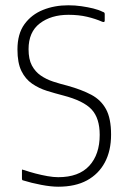

<svg xmlns="http://www.w3.org/2000/svg" viewBox="-20 -697 485 726"><path d="M63 -22V-53Q63 -57 66 -55.5Q69 -54 71 -54Q91 -47 114 -41Q137 -35 159.5 -31Q182 -27 200 -27Q278 -27 317.5 -70Q357 -113 357 -187Q357 -250 326.5 -283Q296 -316 219 -336Q188 -344 157.5 -353.5Q127 -363 101.5 -380.5Q76 -398 61 -428.5Q46 -459 46 -510Q46 -569 72.5 -605.5Q99 -642 142.5 -659.5Q186 -677 238 -677Q264 -677 288 -673.5Q312 -670 332.5 -665Q353 -660 369 -652Q373 -651 374.5 -649Q376 -647 376 -644V-619Q376 -611 366 -615Q341 -626 309.5 -633.5Q278 -641 239 -641Q173 -641 130.5 -608.5Q88 -576 88 -511Q88 -473 100.5 -449.5Q113 -426 134 -411.5Q155 -397 181 -388.5Q207 -380 235 -373Q289 -358 325.5 -338.5Q362 -319 381 -284Q400 -249 400 -188Q400 -127 376.5 -83Q353 -39 309 -15Q265 9 200 9Q173 9 136 2Q99 -5 67 -15Q65 -15 64 -17Q63 -19 63 -22Z"/></svg>

Font: Glory ExtraLight
Style: Regular
Weight: 250
Version: Version 1.011